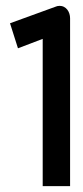

<svg xmlns="http://www.w3.org/2000/svg" viewBox="-20 -612 283 652"><path d="M14 -533 41 -448 125 -480V20H218V-550C218 -571 205 -593 181 -592C176 -592 173 -591 168 -589Z"/></svg>

Font: Charger Pro
Style: ExBdNar
Weight: 400
Designer: Jasper
Foundry: Cannot Into Space Fonts
Version: Version 1.09